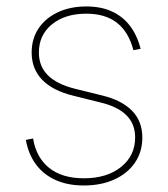

<svg xmlns="http://www.w3.org/2000/svg" viewBox="-20 -567 523 598"><path d="M241.2 10.7Q190.9 10.7 153.1 -6.3Q115.2 -23.4 91.8 -55.2Q68.4 -86.9 60.5 -131.3L83 -135.7Q92.8 -76.2 133.3 -43.9Q173.8 -11.7 241.2 -11.7Q313 -11.7 356.9 -46.9Q400.9 -82 400.9 -138.7Q400.9 -181.2 373.8 -208Q346.7 -234.9 293.9 -247.6L208 -269Q144 -284.7 111.3 -318.6Q78.6 -352.5 78.6 -403.3Q78.6 -446.3 100.1 -478.5Q121.6 -510.7 160.2 -528.8Q198.7 -546.9 249 -546.9Q293.5 -546.9 327.1 -532Q360.8 -517.1 383.8 -487.8Q406.7 -458.5 418 -415L395.5 -410.6Q380.9 -467.3 344.5 -495.8Q308.1 -524.4 249 -524.4Q182.6 -524.4 141.8 -491.2Q101.1 -458 101.1 -403.3Q101.1 -360.8 128.7 -333Q156.2 -305.2 211.9 -291L298.8 -269.5Q358.9 -254.9 391.1 -222.2Q423.3 -189.5 423.3 -138.7Q423.3 -94.2 400.4 -60.5Q377.4 -26.9 336.4 -8.1Q295.4 10.7 241.2 10.7Z"/></svg>

Font: Inter 18pt Thin
Style: Regular
Weight: 250
Designer: Rasmus Andersson
Foundry: rsms
Version: Version 4.001;git-66647c0bb